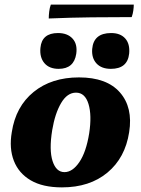

<svg xmlns="http://www.w3.org/2000/svg" viewBox="-20 -802 610 831"><path d="M248 9Q165 9 113 -21.5Q61 -52 40 -106Q19 -160 31 -230Q48 -341 125.5 -404Q203 -467 322 -467Q442 -467 499 -402Q556 -337 539 -230Q522 -119 445 -55Q368 9 248 9ZM259 -57Q294 -57 323.5 -100.5Q353 -144 366 -225Q378 -303 363 -352Q348 -401 309 -401Q271 -401 244.5 -356Q218 -311 206 -239Q192 -153 207.5 -105Q223 -57 259 -57ZM234 -504Q193 -504 172 -529Q151 -554 155 -595Q161 -659 231 -659Q272 -659 294 -635Q316 -611 310 -569Q300 -504 234 -504ZM460 -504Q419 -504 397.5 -527.5Q376 -551 379 -590Q385 -659 461 -659Q501 -659 522 -635.5Q543 -612 539 -570Q532 -504 460 -504ZM191 -722Q191 -735 193 -752Q195 -769 200 -782H559Q559 -771 557 -756.5Q555 -742 550 -728Q465 -728 376 -727Q287 -726 191 -722Z"/></svg>

Font: Vollkorn ExtraBold
Style: Italic
Weight: 800
Italic angle: -11°
Designer: Friedrich Althausen
Foundry: Friedrich Althausen
Version: Version 5.000; ttfautohint (v1.8.3)